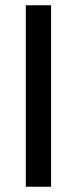

<svg xmlns="http://www.w3.org/2000/svg" viewBox="-20 -709 293 729"><path d="M78 0V-689H174V0Z"/></svg>

Font: Cairo Play SemiBold
Style: Regular
Weight: 600
Designer: Mohamed Gaber, Accademia di Belle Arti di Urbino
Foundry: Kief Type Foundry, Accademia di Belle Arti di Urbino
Version: Version 3.130;gftools[0.9.24]